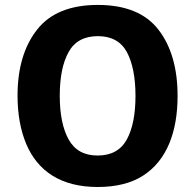

<svg xmlns="http://www.w3.org/2000/svg" viewBox="-20 -745 789 775"><path d="M696.8 -357.9C696.8 -468.8 671.4 -557.6 620.1 -624.5C568.8 -691.4 486.8 -725.1 375 -725.1C263.7 -725.1 181.6 -691.9 129.4 -625C77.1 -558.1 50.8 -469.7 50.8 -358.9C50.8 -285.2 62.5 -220.2 85.4 -165C131.8 -54.2 226.1 9.8 374 9.8C448.7 9.8 509.8 -5.4 557.6 -36.1C652.8 -97.2 696.8 -211.4 696.8 -357.9ZM221.2 -357.9C221.2 -432.6 232.9 -491.7 256.8 -534.7C280.3 -577.6 319.8 -599.1 375 -599.1C429.7 -599.1 468.8 -577.6 492.2 -534.7C515.1 -491.7 526.9 -432.6 526.9 -357.9C526.9 -283.2 515.1 -224.6 491.7 -181.6C467.8 -138.7 428.7 -117.2 374 -117.2C319.8 -117.2 281.2 -138.7 257.3 -181.6C233.4 -224.6 221.2 -283.2 221.2 -357.9Z"/></svg>

Font: Avrile Sans
Style: Bold
Weight: 700
Designer: Monotype Design Team, Google (font), Stefan Peev (BGR Cyrillic), Cristiano Sobral (main changes)
Foundry: The Avrile Sans Project Authors
Version: Version 3.110